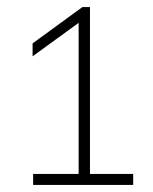

<svg xmlns="http://www.w3.org/2000/svg" viewBox="-20 -454 432 542"><path d="M73.5 68V37H202V-389.5L72 -295V-331.5L212.5 -434H234V37H356V68Z"/></svg>

Font: Encode Sans Semi Expanded Thin
Style: Regular
Weight: 100
Width: 6
Designer: Multiple Designers
Foundry: Impallari Type
Version: Version 3.000; ttfautohint (v1.8.3) -l 8 -r 50 -G 200 -x 14 